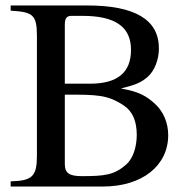

<svg xmlns="http://www.w3.org/2000/svg" viewBox="-20 -682 691 702"><path d="M424 -359C476 -372 496 -380 520 -401C545 -423 561 -464 561 -505C561 -611 472 -662 299 -662H19V-643C100 -638 115 -629 115 -550V-113C115 -37 98 -21 19 -19V0H356C501 0 595 -77 595 -188C595 -232 578 -274 546 -303C517 -329 490 -347 424 -358ZM217 -376V-592C217 -615 224 -624 241 -624H282C401 -624 459 -584 459 -500C459 -417 410 -376 309 -376ZM217 -336C335 -336 373 -336 433 -296C466 -274 480 -237 480 -189C480 -146 467 -103 442 -81C398 -42 363 -38 279 -38C233 -38 217 -49 217 -83Z"/></svg>

Font: STIXGeneral
Style: Regular
Weight: 400
Designer: MicroPress Inc., with final additions and corrections provided by Coen Hoffman, Elsevier (retired)
Version: Version 1.1.0